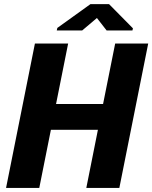

<svg xmlns="http://www.w3.org/2000/svg" viewBox="-20 -925 749 945"><path d="M567.4 0H404.8L461.9 -286.1H230.5L173.3 0H9.8L151.9 -710.9H315.4L255.9 -413.1H487.3L546.9 -710.9H709.5ZM634.3 -785.6 631.8 -774.9H504.9L457 -836.4L384.3 -774.9H259.3L262.2 -787.6L425.3 -904.8H516.6Z"/></svg>

Font: Roboto-BlackItalic
Style: Italic
Weight: 900
Italic angle: -12°
Designer: Google
Version: Version 1.100141; 2013